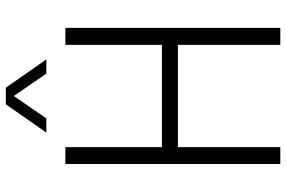

<svg xmlns="http://www.w3.org/2000/svg" viewBox="-182 -803 985 661"><g transform="rotate(-90 310.5 -472.5)"><path d="M76.5 0V-740H134.5V-407.5H486.5V-740H545V0H486.5V-352.5H134.5V0ZM436.5 -805.5H387.5L310.5 -917.5L233.5 -805.5H184.5L282 -945H339Z"/></g></svg>

Font: Encode Sans Condensed Light
Style: Regular
Weight: 300
Width: 3
Designer: Multiple Designers
Foundry: Impallari Type
Version: Version 2.000